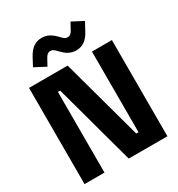

<svg xmlns="http://www.w3.org/2000/svg" viewBox="-214 -1072 1122 1210"><g transform="rotate(-30 346.5 -467.0)"><path d="M45 0H190V-587H206.5L366.5 0H648V-700H503V-113H486.5L326 -700H45ZM212.5 -757.5 239.5 -807C249.5 -824.5 260 -834.5 276.5 -834.5C296 -834.5 306.5 -822.5 326 -802.5C354.5 -773 382 -755.5 423 -755.5C468 -755.5 502 -778.5 529.5 -830L561.5 -889L480.5 -931.5L453.5 -882C444 -864 433 -854.5 416.5 -854.5C397 -854.5 386.5 -866.5 367.5 -886.5C338.5 -916 311 -933.5 270.5 -933.5C225.5 -933.5 190.5 -910 164 -860.5L131.5 -800Z"/></g></svg>

Font: MCL Standard Bold
Style: Regular
Weight: 700
Designer: Květoslav Bartoš
Foundry: Florian Karsten
Version: Version 1.001;Glyphs 3.2.3 (3260)